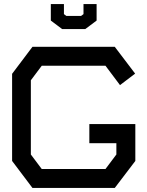

<svg xmlns="http://www.w3.org/2000/svg" viewBox="-20 -932 731 952"><path d="M549 0H141L40 -134V-566L141 -700H549L650 -567L575 -510L503 -606H187L133 -534V-166L187 -94H503L557 -166V-222H423V-317H651V-134ZM459 -830 403 -788H288L232 -830V-912H297V-862L309 -853H382L394 -862V-912H459Z"/></svg>

Font: Turret Road
Style: Bold
Weight: 700
Designer: Noponies
Foundry: Noponies
Version: Version 1.001; ttfautohint (v1.8)